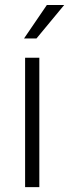

<svg xmlns="http://www.w3.org/2000/svg" viewBox="-20 -764 282 784"><path d="M140.6 -528.3V0H82.5V-528.3ZM78.1 -606.9 171.4 -743.7H242.2L128.9 -606.9Z"/></svg>

Font: Vazirmatn RD UI ExtraLight
Style: Regular
Weight: 200
Designer: Saber Rastikerdar
Foundry: Saber Rastikerdar
Version: Version 33.003